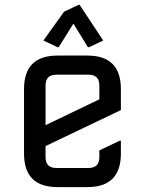

<svg xmlns="http://www.w3.org/2000/svg" viewBox="-20 -764 592 784"><path d="M336.9 0Q336.9 0 214.8 0Q78.1 0 78.1 -136.7V-400.4Q78.1 -537.1 214.8 -537.1H336.9Q473.6 -537.1 473.6 -400.4V-314.5L166 -167.5V-122.1Q166 -78.1 210 -78.1H341.8Q385.7 -78.1 385.7 -122.1V-149.9L468.8 -189.5H473.6V-136.7Q473.6 0 336.9 0ZM166 -252.9 385.7 -358.4V-415Q385.7 -459 341.8 -459H210Q166 -459 166 -415ZM300.3 -744.1H305.2L401.4 -598.6L343.8 -571.3H338.9L279.8 -667.5L219.7 -571.3H214.8L157.2 -598.6L241.7 -716.3Z"/></svg>

Font: Nova Square
Style: Book
Weight: 400
Designer: Wojciech Kalinowski "wmk69" (wmk69@o2.pl)
Foundry: Wojciech Kalinowski "wmk69" (wmk69@o2.pl)
Version: Version 3.1.0; 2021-05-23